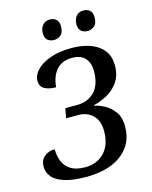

<svg xmlns="http://www.w3.org/2000/svg" viewBox="-134 -1001 872 1098"><g transform="rotate(-15 302.0 -452.0)"><path d="M241 10Q158 10 108.5 -6.5Q59 -23 38 -50Q17 -77 17 -109Q17 -147 42 -168.5Q67 -190 104 -190Q104 -150 117.5 -117Q131 -84 162.5 -64.5Q194 -45 247 -45Q317 -45 360.5 -90.5Q404 -136 404 -217Q404 -278 371 -311Q338 -344 283 -344H213L224 -401H293Q358 -401 397.5 -442.5Q437 -484 437 -565Q437 -611 412 -640Q387 -669 335 -669Q275 -669 242 -631.5Q209 -594 204 -530Q162 -530 136 -544.5Q110 -559 110 -592Q110 -626 138.5 -656Q167 -686 219.5 -705Q272 -724 344 -724Q444 -724 502.5 -683Q561 -642 561 -565Q561 -506 534 -467Q507 -428 466.5 -406Q426 -384 386 -375V-372Q414 -367 447 -349Q480 -331 503.5 -298Q527 -265 527 -214Q527 -153 503 -110.5Q479 -68 438.5 -41Q398 -14 347 -2Q296 10 241 10ZM463 -794Q439 -794 424 -807Q409 -820 409 -847Q409 -877 424.5 -895.5Q440 -914 467 -914Q490 -914 505 -901Q520 -888 520 -861Q520 -823 501.5 -808.5Q483 -794 463 -794ZM264 -794Q240 -794 225 -807Q210 -820 210 -847Q210 -877 226 -895.5Q242 -914 268 -914Q291 -914 306 -901Q321 -888 321 -861Q321 -823 303 -808.5Q285 -794 264 -794Z"/></g></svg>

Font: Noto Serif Medium
Style: Italic
Weight: 500
Italic angle: -12°
Designer: Monotype Design Team
Foundry: Monotype Imaging Inc.
Version: Version 2.014; ttfautohint (v1.8.4.7-5d5b)